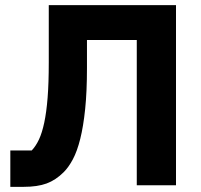

<svg xmlns="http://www.w3.org/2000/svg" viewBox="-20 -718 779 744"><path d="M20 -135H103Q119 -152 131 -177.5Q143 -203 151.5 -243Q160 -283 164.5 -339.5Q169 -396 169 -476V-698H662V0H510V-563H317V-455Q317 -363 310 -295.5Q303 -228 291 -180Q279 -132 262.5 -101Q246 -70 227 -51Q196 -20 160.5 -7Q125 6 72 6H20Z"/></svg>

Font: IBMPlexSans-Bold
Style: Bold
Weight: 700
Designer: Mike Abbink, Paul van der Laan, Pieter van Rosmalen
Foundry: Bold Monday
Version: Version 3.1